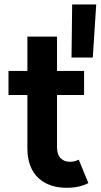

<svg xmlns="http://www.w3.org/2000/svg" viewBox="-20 -846 457 873"><path d="M104.5 -168.9V-414.1H18.6V-523.4H104.5V-679.7H239.3V-523.4H362.3V-414.1H239.3V-176.8Q239.3 -143.1 255.6 -126.7Q272 -110.4 297.9 -110.4Q319.8 -110.4 337.9 -120.1L381.8 -13.7Q341.8 7.8 284.2 7.8Q226.1 7.8 185.5 -14.4Q145 -36.6 124.8 -76.7Q104.5 -116.7 104.5 -168.9ZM308.1 -825.7H417.5L401.9 -584.5H305.2Z"/></svg>

Font: Reddit Sans Strawberry
Style: Bold
Weight: 700
Designer: Stephen Hutchings
Foundry: Reddit
Version: Version 1.013